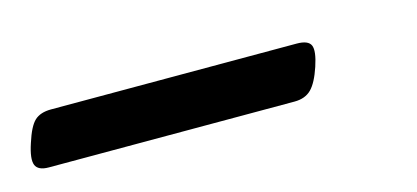

<svg xmlns="http://www.w3.org/2000/svg" viewBox="-163 -18 489 225"><g transform="rotate(-15 81.0 94.5)"><path d="M-121 127Q-134 127 -137 119.5Q-140 112 -134 94Q-128 75 -121 68.5Q-114 62 -101 62H197Q211 62 214 69Q217 76 211 94Q205 112 197.5 119.5Q190 127 177 127Z"/></g></svg>

Font: Playwrite US Trad Light
Style: Regular
Weight: 300
Designer: Veronika Burian, José Scaglione
Foundry: TypeTogether
Version: Version 1.003